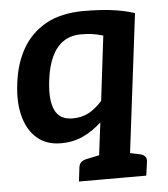

<svg xmlns="http://www.w3.org/2000/svg" viewBox="-51 -570 687 784"><g transform="rotate(-5 293.0 -178.0)"><path d="M320 168 349 -65Q315 -33 274 -13.5Q233 6 182 6Q123 6 84.5 -27Q46 -60 30.5 -118.5Q15 -177 25 -252Q34 -331 68 -392Q102 -453 164.5 -488.5Q227 -524 322 -524Q353 -524 388.5 -522Q424 -520 460 -514Q496 -508 529 -497L447 168ZM238 -91Q276 -91 304.5 -106.5Q333 -122 360 -152L392 -417Q365 -425 345 -427.5Q325 -430 301 -430Q260 -430 230 -410Q200 -390 181.5 -351Q163 -312 156 -254Q146 -174 165.5 -132.5Q185 -91 238 -91ZM241 168 248 110Q250 96 258.5 89Q267 82 281 79L339 67L340 168ZM418 168 443 67 499 79Q512 82 519 89Q526 96 525 110L517 168Z"/></g></svg>

Font: Aleo
Style: Bold Italic
Weight: 700
Italic angle: -7°
Version: Version 2.001;gftools[0.9.29]